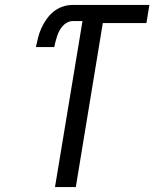

<svg xmlns="http://www.w3.org/2000/svg" viewBox="-20 -755 640 775"><path d="M202 0 313 -670H274Q263 -670 252 -664.5Q241 -659 233 -650Q225 -641 219.5 -630.5Q214 -620 210.5 -609Q207 -598 204 -587Q201 -576 199 -565H125Q129 -585 134 -604.5Q139 -624 147.5 -642.5Q156 -661 168.5 -678.5Q181 -696 197.5 -709Q214 -722 233.5 -728.5Q253 -735 273 -735H583L571 -662H395L286 0Z"/></svg>

Font: Iosevka Custom Oblique
Style: Regular
Weight: 400
Italic angle: -9°
Designer: Belleve Invis
Foundry: Belleve Invis
Version: Version 27.0.1